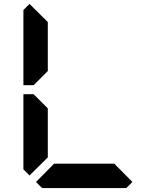

<svg xmlns="http://www.w3.org/2000/svg" viewBox="-20 -956 856 976"><path d="M154 -526 151 -523H99V-905L130 -936L223 -844V-698V-608V-595ZM223 -302V-156L130 -64L99 -95V-477H151L161 -467L223 -405V-392ZM653 -31 622 0H470H346H194L163 -31L255 -124H561Z"/></svg>

Font: DSEG14 Classic Mini
Style: Bold
Weight: 700
Designer: Keshikan(Twitter:@keshinomi_88pro)
Version: Version 0.46